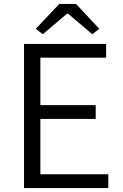

<svg xmlns="http://www.w3.org/2000/svg" viewBox="-20 -955 624 975"><path d="M102 0H530V-70H185V-351H466V-421H185V-662H519V-732H102ZM197 -781 321 -886H325L449 -781L484 -809L366 -935H281L162 -809Z"/></svg>

Font: Noto Sans CJK HK DemiLight
Style: Regular
Weight: 350
Designer: Ryoko NISHIZUKA 西塚涼子 (kana, bopomofo & ideographs); Paul D. Hunt (Latin, Greek & Cyrillic); Sandoll Communications 산돌커뮤니
Foundry: Adobe
Version: Version 2.004;hotconv 1.0.118;makeotfexe 2.5.65603